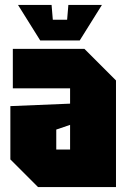

<svg xmlns="http://www.w3.org/2000/svg" viewBox="-20 -758 522 778"><path d="M22 -112V-328L264 -338V-400H32V-560H322L450 -432V0H134ZM208 -233V-152H264V-252ZM257 -738H393L303 -594H143L53 -738H189L194 -678H252Z"/></svg>

Font: Tektur Condensed ExtraBold
Style: Regular
Weight: 800
Width: 3
Designer: Adam Jagosz
Foundry: Adam Jagosz
Version: Version 1.005;gftools[0.9.30]